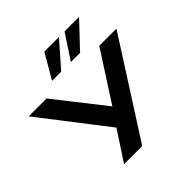

<svg xmlns="http://www.w3.org/2000/svg" viewBox="-250 -1142 1337 1337"><g transform="rotate(-45 419.0 -473.5)"><path d="M221 0 377 -238 382 -194 -13 -705H163L457 -331H441L682 -705H851L400 0ZM277 -765 383 -947H527L367 -765ZM462 -765 582 -947H725L553 -765Z"/></g></svg>

Font: Nunito Sans 7pt Expanded
Style: Bold
Weight: 700
Width: 7
Designer: Vernon Adams
Foundry: Vernon Adams
Version: Version 3.101;gftools[0.9.27]